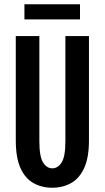

<svg xmlns="http://www.w3.org/2000/svg" viewBox="-20 -869 490 900"><path d="M225 11Q175.5 11 136.8 -10.8Q98 -32.5 76 -81.2Q54 -130 54 -211V-700H164.5V-207.5Q164.5 -135 181.8 -107.5Q199 -80 225 -80Q251.5 -80 269 -107.5Q286.5 -135 286.5 -207.5V-700H397V-211Q397 -130 374.5 -81.2Q352 -32.5 313.2 -10.8Q274.5 11 225 11ZM94.5 -778V-849H355V-778Z"/></svg>

Font: Trispace Condensed Medium
Style: Regular
Weight: 500
Width: 3
Designer: Tyler Finck
Foundry: Etcetera Type Company
Version: Version 1.210; ttfautohint (v1.8.3)